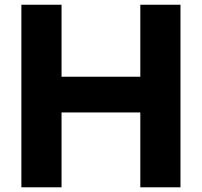

<svg xmlns="http://www.w3.org/2000/svg" viewBox="-20 -798 860 818"><path d="M748.9 0H577.8V-318.9H242.2V0H71.1V-777.8H242.2V-471.1H577.8V-777.8H748.9Z"/></svg>

Font: Paperlogy 8 ExtraBold
Style: Regular
Weight: 800
Designer: redesigned by Lee Juim, glyphs from Gmarket Sans & Montserrat
Foundry: PT&
Version: Version 1.001